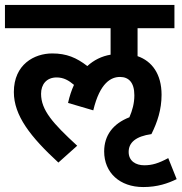

<svg xmlns="http://www.w3.org/2000/svg" viewBox="-20 -642 734 776"><path d="M401 -30C401 56 464 114 559 114C617 114 659 99 694 82L660 -3C621 18 595 26 563 26C529 26 500 9 500 -28C500 -66 529 -91 592 -100C616 -148 633 -199 633 -259C633 -343 594 -395 536 -415V-528H685V-622H0V-528H427V-421C391 -415 359 -399 333 -375C289 -409 249 -426 191 -426C119 -426 36 -382 36 -270C36 -175 103 -89 216 15L292 -53C193 -144 146 -197 146 -263C146 -301 168 -329 209 -329C237 -329 258 -317 279 -299C269 -277 261 -253 255 -226L357 -196C384 -309 430 -331 465 -331C499 -331 523 -310 523 -257C523 -224 515 -196 503 -168C436 -142 401 -94 401 -30Z"/></svg>

Font: Noto Sans SemiCondensed SemiBold
Style: Italic
Weight: 600
Width: 4
Italic angle: -12°
Designer: Monotype Design Team
Foundry: Monotype Imaging Inc.
Version: Version 2.013